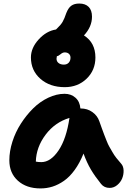

<svg xmlns="http://www.w3.org/2000/svg" viewBox="-20 -1033 723 1073"><path d="M341.8 -545.9Q258.8 -545.9 205.8 -592.5Q152.8 -639.2 152.8 -711.9Q152.8 -765.1 196 -812.5Q239.3 -859.9 293 -868.2L299.8 -875Q319.8 -893.6 330.1 -911.4Q340.3 -929.2 350.1 -959Q361.8 -989.3 378.7 -1001.2Q395.5 -1013.2 422.9 -1013.2Q457 -1013.2 475.6 -994.4Q494.1 -975.6 494.1 -939.9Q494.1 -883.3 449.2 -835Q513.2 -794.4 513.2 -711.9Q513.2 -640.6 464.1 -593.3Q415 -545.9 341.8 -545.9ZM295.9 -705.1Q295.9 -689.9 307.1 -680.9Q318.4 -671.9 336.9 -671.9Q354 -671.9 364 -682.6Q374 -693.4 374 -710.9Q374 -724.1 365.2 -732.2Q356.4 -740.2 341.8 -740.2Q330.1 -740.2 317.9 -729.7Q305.7 -719.2 297.9 -719.2Q295.9 -709.5 295.9 -705.1ZM206.1 20Q127.9 20 80.1 -22.9Q32.2 -65.9 32.2 -137.2Q32.2 -187.5 49.3 -241.2Q66.4 -294.9 96.7 -342Q127 -389.2 165 -427Q203.1 -464.8 249.5 -486.8Q295.9 -508.8 340.8 -508.8Q377 -508.8 401.6 -487.1Q426.3 -465.3 429.2 -426.8H431.2Q468.3 -426.8 496.3 -406.7Q524.4 -386.7 535.2 -355Q538.1 -346.2 548.6 -317.4Q559.1 -288.6 562.5 -279.8Q565.9 -271 575 -248Q584 -225.1 590.6 -213.9Q597.2 -202.6 607.7 -184.1Q618.2 -165.5 630.4 -150.1Q642.6 -134.8 657.2 -118.2Q669.9 -104 670.7 -80.6Q671.4 -57.1 662.6 -35.6Q653.8 -14.2 634.8 1.5Q615.7 17.1 592.8 17.1Q562.5 17.1 544.9 -4.9Q510.3 -47.9 487.8 -85.9Q465.3 -124 446.8 -174.8Q425.3 -121.6 397.2 -83Q369.1 -44.4 337.6 -22.5Q306.2 -0.5 273.7 9.8Q241.2 20 206.1 20ZM210.9 -127Q263.2 -127 307.1 -192.1Q351.1 -257.3 368.2 -374Q287.1 -349.6 234.9 -280.3Q182.6 -210.9 180.2 -129.9Q193.4 -127 210.9 -127Z"/></svg>

Font: Shantell Sans Bouncy
Style: Bold
Weight: 700
Designer: Stephen Nixon, Anya Danilova, Shantell Martin
Foundry: Arrow Type
Version: Version 1.006;[9816181b4]